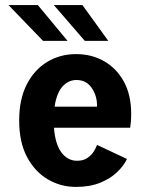

<svg xmlns="http://www.w3.org/2000/svg" viewBox="-20 -725 590 756"><path d="M278.5 11Q219 11 168 -19Q117 -49 86.2 -107.2Q55.5 -165.5 55.5 -250.5Q55.5 -334.5 85.5 -392.8Q115.5 -451 166.2 -481.5Q217 -512 279.5 -512Q341 -512 390 -484Q439 -456 467.8 -403.5Q496.5 -351 496.5 -277Q496.5 -258 495.2 -244.2Q494 -230.5 492.5 -222H192.5Q197.5 -157 222 -124.5Q246.5 -92 283.5 -92Q308 -92 324 -103Q340 -114 349.2 -128.5Q358.5 -143 362 -154.5L480 -99Q468 -73.5 442 -48Q416 -22.5 375.2 -5.8Q334.5 11 278.5 11ZM281 -410Q249.5 -410 226.2 -384.5Q203 -359 195 -305H362V-310.5Q362 -348.5 340.8 -379.2Q319.5 -410 281 -410ZM314 -564 192 -705H304.5L406.5 -564ZM149.5 -564 13.5 -705H129L246 -564Z"/></svg>

Font: Trispace SemiCondensed SemiBold
Style: Regular
Weight: 600
Width: 4
Designer: Tyler Finck
Foundry: Etcetera Type Company
Version: Version 1.210; ttfautohint (v1.8.3)